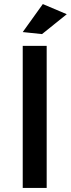

<svg xmlns="http://www.w3.org/2000/svg" viewBox="-20 -926 349 946"><path d="M191 -906 309 -856 187 -758 92 -768ZM92 -700H210V0H92Z"/></svg>

Font: Montserrat-Arabic
Style: Regular
Weight: 400
Designer: Mohamed Gaber
Foundry: Kief Type Foundry
Version: Version 5.008;PS 005.008;hotconv 1.0.88;makeotf.lib2.5.64775